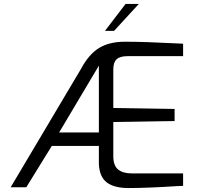

<svg xmlns="http://www.w3.org/2000/svg" viewBox="-20 -947 1004 971"><path d="M480 -118V-209H242L113 0H34L391 -601Q429 -672 480.5 -704Q532 -736 612 -736Q711 -736 863 -728L906 -726V-663H625Q586 -663 569.5 -647Q553 -631 553 -596V-401L863 -396V-335L553 -330V-157Q553 -110 577 -90Q601 -70 648 -70H906V-7L880 -6Q724 4 630 4Q558 4 520.5 -24Q483 -52 480 -118ZM480 -277V-615L279 -277ZM615 -927H682L557 -791H511Z"/></svg>

Font: Exo
Style: Regular
Weight: 400
Designer: Natanael Gama
Foundry: Natanael Gama
Version: Version 1.500; ttfautohint (v1.6)